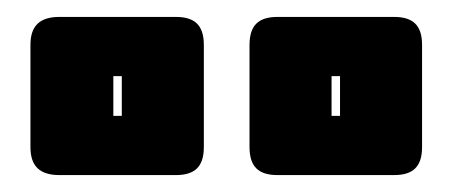

<svg xmlns="http://www.w3.org/2000/svg" viewBox="-20 -967 540 227"><path d="M188 -760H50Q33 -760 24.5 -768Q16 -776 16 -793V-914Q16 -931 24.5 -939Q33 -947 50 -947H188Q205 -947 213 -939Q221 -931 221 -914V-793Q221 -776 213 -768Q205 -760 188 -760ZM446 -760H308Q291 -760 283 -768Q275 -776 275 -793V-914Q275 -931 283 -939Q291 -947 308 -947H446Q463 -947 471 -939Q479 -931 479 -914V-793Q479 -776 471 -768Q463 -760 446 -760ZM124 -830V-877H114V-830ZM382 -830V-877H372V-830Z"/></svg>

Font: Bungee Inline
Style: Regular
Weight: 400
Designer: David Jonathan Ross
Foundry: David Jonathan Ross
Version: Version 1.001;PS 1.0;hotconv 1.0.72;makeotf.lib2.5.5900